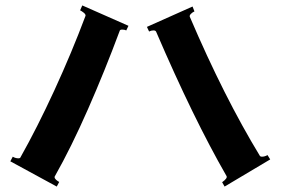

<svg xmlns="http://www.w3.org/2000/svg" viewBox="-20 -700 1040 707"><path d="M295 -643Q295 -648 288 -653.5Q281 -659 275 -662L283 -680L453 -605L445 -588Q439 -591 430 -591Q422 -591 421 -587Q366 -439 304 -298Q242 -157 182 -51Q181 -50 181 -48Q181 -43 186.5 -38Q192 -33 198 -30L189 -13L18 -106L27 -123Q37 -117 48 -117Q54 -117 55 -120Q117 -230 180.5 -368Q244 -506 295 -642ZM545 -588Q537 -588 529 -584L521 -601L689 -676L696 -658Q689 -655 683 -649Q677 -643 679 -638Q805 -343 937 -126Q939 -123 944 -123Q955 -123 965 -129L975 -113L807 -13L798 -29Q819 -44 814 -52Q692 -264 555 -583Q553 -588 545 -588Z"/></svg>

Font: Aoboshi One
Style: Regular
Weight: 400
Designer: IKIMOJI
Foundry: Natsumi Matsuba
Version: Version 1.000; ttfautohint (v1.8.3)